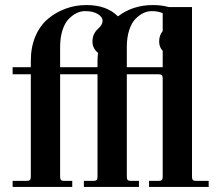

<svg xmlns="http://www.w3.org/2000/svg" viewBox="-20 -740 868 760"><path d="M30 0V-24H86Q95 -24 98.5 -27.5Q102 -31 102 -40V-446H30V-474H102V-499Q102 -554 120.5 -597Q139 -640 170.5 -666Q202 -692 240.5 -706Q279 -720 322 -720Q402 -720 446 -676H448Q506 -720 586 -720Q619 -720 648 -712H740V-40Q740 -31 743.5 -27.5Q747 -24 756 -24H806V0H570V-24H608Q617 -24 620.5 -27.5Q624 -31 624 -40V-430Q624 -439 620.5 -442.5Q617 -446 608 -446H482V-40Q482 -31 485.5 -27.5Q489 -24 498 -24H530V0H312V-24H350Q359 -24 362.5 -27.5Q366 -31 366 -40V-446H218V-40Q218 -31 221.5 -27.5Q225 -24 234 -24H266V0ZM482 -474H624V-539Q610 -553 610 -576Q610 -600 624 -617V-688Q605 -696 581 -696Q564 -696 548 -688.5Q532 -681 516.5 -665.5Q501 -650 491.5 -621Q482 -592 482 -554ZM218 -474H366V-499Q366 -511 368 -531Q346 -548 346 -576Q346 -606 368 -626Q386 -642 386 -657Q386 -673 367 -684.5Q348 -696 317 -696Q300 -696 284 -688.5Q268 -681 252.5 -665.5Q237 -650 227.5 -621Q218 -592 218 -554Z"/></svg>

Font: Old Standard TT
Style: Bold
Weight: 700
Designer: Alexey Kryukov <alexios@thessalonica.org.ru>
Version: Version 2.2